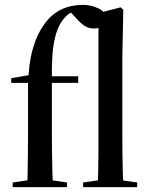

<svg xmlns="http://www.w3.org/2000/svg" viewBox="-20 -768 608 788"><path d="M32 0V-19L119 -32H167L255 -19V0ZM91 0Q93 -24 93.5 -61.5Q94 -99 94.5 -138.5Q95 -178 95 -211V-428H26V-447L118 -463L96 -432Q98 -504 111.5 -556Q125 -608 145.5 -643.5Q166 -679 190 -701Q209 -718 230.5 -728.5Q252 -739 274.5 -743.5Q297 -748 321 -748Q352 -748 382 -734.5Q412 -721 419 -694Q418 -674 402.5 -662.5Q387 -651 365 -651Q345 -651 328.5 -661Q312 -671 291 -695L264 -724V-733H305V-725Q284 -723 270.5 -716Q257 -709 246 -696Q222 -670 210 -629Q198 -588 195 -540Q192 -492 193 -444V-211Q193 -178 193.5 -138.5Q194 -99 195 -61.5Q196 -24 198 0ZM144 -428V-455H301V-428ZM321 0V-19L410 -32H454L543 -19V0ZM380 0Q382 -24 383 -61.5Q384 -99 384 -138.5Q384 -178 384 -211V-714L475 -738L486 -728L482 -528V-211Q482 -178 482.5 -138.5Q483 -99 484 -61.5Q485 -24 487 0Z"/></svg>

Font: Source Serif 4 60pt SemiBold
Style: Regular
Weight: 600
Version: Version 4.004;hotconv 1.0.116;makeotfexe 2.5.65601